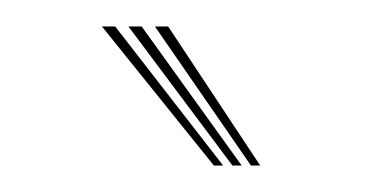

<svg xmlns="http://www.w3.org/2000/svg" viewBox="-20 -770 276 145"><path d="M141.5 -645 57 -750H67L148.5 -645ZM155.5 -645 77 -750H87L162.5 -645ZM169.5 -645 97 -750H107L176.5 -645Z"/></svg>

Font: Big Shoulders Inline Text SC Thin
Style: Regular
Weight: 100
Designer: Patric King
Foundry: XO Type Co
Version: Version 2.002